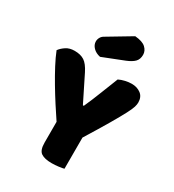

<svg xmlns="http://www.w3.org/2000/svg" viewBox="-203 -964 980 1083"><g transform="rotate(30 287.0 -423.0)"><path d="M383 -4Q372 -1 349 2Q326 5 304 5Q258 5 235 -10.5Q212 -26 212 -76V-211Q187 -248 158 -293Q129 -338 101 -385Q73 -432 49 -477.5Q25 -523 10 -561Q23 -579 45.5 -594Q68 -609 101 -609Q140 -609 164.5 -593Q189 -577 211 -533L294 -366H300Q314 -397 324.5 -422.5Q335 -448 345 -473.5Q355 -499 366 -526.5Q377 -554 391 -590Q409 -599 431 -604Q453 -609 473 -609Q508 -609 532.5 -590.5Q557 -572 557 -535Q557 -523 552 -506Q547 -489 529 -454.5Q511 -420 476.5 -361Q442 -302 383 -207ZM355 -851Q404 -847 425 -827.5Q446 -808 446 -782Q446 -753 429.5 -736Q413 -719 378 -705L241 -651Q212 -657 194.5 -675Q177 -693 177 -715Q177 -729 184.5 -742Q192 -755 208 -763Z"/></g></svg>

Font: Baloo Bhai
Style: Regular
Weight: 400
Designer: Supriya Tembe, Noopur Datye and Ek Type
Foundry: Ek Type
Version: Version 1.443;PS 1.000;hotconv 16.6.51;makeotf.lib2.5.65220;